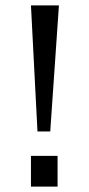

<svg xmlns="http://www.w3.org/2000/svg" viewBox="-20 -687 326 707"><path d="M197 -667 165 -203H118L94 -667ZM192 -113V0H94V-113Z"/></svg>

Font: Myanglish
Style: Regular
Weight: 400
Designer: KyawKyaw ( MaYenGone)
Foundry: TattooFont3D
Version: Version 1.003 December 13, 2014